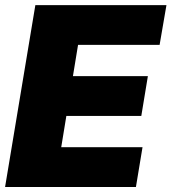

<svg xmlns="http://www.w3.org/2000/svg" viewBox="-31 -748 686 768"><path d="M-10.7 0 110.4 -727.5H634.8L607.4 -568.4H281.2L260.7 -443.4H560.5L534.2 -284.2H234.4L213.9 -159.2H539.1L512.7 0Z"/></svg>

Font: Inter Tight Black
Style: Italic
Weight: 900
Italic angle: -9.39999°
Designer: Rasmus Andersson
Foundry: rsms
Version: Version 3.004; ttfautohint (v1.8.4.7-5d5b)